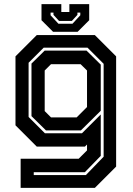

<svg xmlns="http://www.w3.org/2000/svg" viewBox="-20 -710 645 930"><path d="M80 200V59H361L401.5 18.5V-10L391.5 0H158L55 -103V-437L158 -540H439.5L542.5 -437V97L439.5 200ZM143.5 138H396L482 49V-401L404 -479H191.5L118.5 -406V-143.5L197.5 -64.5H377L468 -155.5V45L391 124H143.5ZM202.5 -78.5 132.5 -147.5V-402L196.5 -465H399L468 -397V-173.5L372 -78.5ZM227 -141.5H351.5L401.5 -191.5V-368.5L370.5 -399H227L196.5 -368.5V-172ZM237 -556 181 -612V-690H277V-652H316V-690H412V-612L356 -556ZM263 -595H331L369 -636V-649H355V-638L328 -608.5H266L239 -638V-649H225V-636Z"/></svg>

Font: Tourney
Style: Bold
Weight: 700
Designer: Tyler Finck
Foundry: Etcetera Type Co
Version: Version 1.015